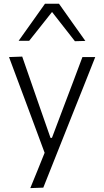

<svg xmlns="http://www.w3.org/2000/svg" viewBox="-20 -796 549 1011"><path d="M139.5 194.5Q158.5 148.5 177.5 101.5Q196.5 54.5 215 8.5Q197 -40.5 178.5 -90Q160 -139.5 142.5 -187L109 -277Q89 -330.5 68.2 -386.2Q47.5 -442 27.5 -495.5L97 -498Q120 -431 142.5 -367Q165 -303 188 -236L246 -70H253.5L316.5 -237Q341.5 -302 365.5 -366.2Q389.5 -430.5 414 -495.5H481.5Q465.5 -455.5 450.8 -418Q436 -380.5 418.2 -335.8Q400.5 -291 375.5 -229L320 -89.5Q282 5.5 255.8 71.8Q229.5 138 208 192ZM374.5 -579Q344 -618 314.2 -656Q284.5 -694 254 -733Q223.5 -694.5 193.8 -656.8Q164 -619 133.5 -581H78Q112.5 -629.5 147.5 -678.5Q182.5 -727.5 217 -776.5H290.5Q325 -727.5 359.8 -678.5Q394.5 -629.5 429.5 -580.5Z"/></svg>

Font: Commissioner Light
Style: Regular
Weight: 300
Designer: Kostas Bartsokas
Foundry: Kostas Bartsokas
Version: Version 1.000; ttfautohint (v1.8.3)